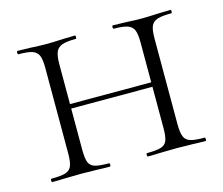

<svg xmlns="http://www.w3.org/2000/svg" viewBox="-74 -565 769 662"><g transform="rotate(-15 310.0 -234.0)"><path d="M378 -456Q375 -456 375 -462Q375 -468 378 -468L420 -467Q458 -465 481 -465Q502 -465 540 -467L584 -468Q586 -468 586 -462Q586 -456 584 -456Q549 -456 533 -450.5Q517 -445 511 -431Q505 -417 505 -387V-81Q505 -51 511 -36.5Q517 -22 533 -17Q549 -12 584 -12Q586 -12 586 -6Q586 0 584 0Q556 0 540 -1L481 -2L420 -1Q405 0 378 0Q375 0 375 -6Q375 -12 378 -12Q412 -12 428 -17Q444 -22 449.5 -36.5Q455 -51 455 -81V-385Q455 -415 449.5 -429.5Q444 -444 428 -450Q412 -456 378 -456ZM137 -244H476V-228H137ZM37 -456Q35 -456 35 -462Q35 -468 37 -468L81 -467Q117 -465 139 -465Q164 -465 200 -467L242 -468Q245 -468 245 -462Q245 -456 242 -456Q209 -456 193 -450Q177 -444 171 -429.5Q165 -415 165 -385V-81Q165 -50 170.5 -36Q176 -22 191.5 -17Q207 -12 242 -12Q245 -12 245 -6Q245 0 242 0Q215 0 200 -1L139 -2L80 -1Q64 0 36 0Q34 0 34 -6Q34 -12 36 -12Q71 -12 87 -17Q103 -22 109 -36.5Q115 -51 115 -81V-387Q115 -417 109 -431Q103 -445 87 -450.5Q71 -456 37 -456Z"/></g></svg>

Font: Cormorant SC Light
Style: Regular
Weight: 300
Designer: Christian Thalmann (Catharsis Fonts)
Foundry: Catharsis Fonts
Version: Version 4.000